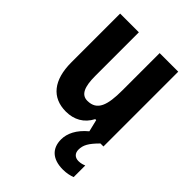

<svg xmlns="http://www.w3.org/2000/svg" viewBox="-224 -654 993 993"><g transform="rotate(45 272.5 -157.0)"><path d="M404 103C404 70 418 44 462 0H484V-547H348V-275C348 -167 330 -108 258 -108C214 -108 196 -148 196 -228V-547H59V-190C59 -61 116 10 219 10C278 10 326 -16 354 -70H361L377 -4C325 39 303 86 303 129C303 195 344 233 420 233C449 233 471 227 487 221V136C477 140 464 145 446 145C420 145 404 129 404 103Z"/></g></svg>

Font: Noto Sans Hebrew Condensed
Style: Bold
Weight: 700
Width: 3
Designer: Monotype Design Team
Foundry: Monotype Imaging Inc.
Version: Version 2.004